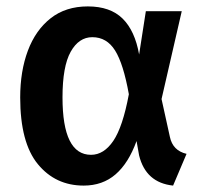

<svg xmlns="http://www.w3.org/2000/svg" viewBox="-20 -564 635 599"><path d="M520 15Q435 6 414 -79L406 -124Q381 -55 340.5 -20Q300 15 241 15Q153 15 98 -52Q43 -119 43 -260Q43 -342 67 -406Q91 -470 138 -507Q185 -544 254 -544Q324 -544 362.5 -506Q401 -468 414 -394L435 -529H547L484 -255L510 -137Q519 -94 562 -84ZM264 -81Q304 -81 333.5 -124.5Q363 -168 382 -270Q365 -365 339 -406.5Q313 -448 268 -448Q226 -448 200.5 -402.5Q175 -357 175 -260Q175 -81 264 -81Z"/></svg>

Font: Trujillo Medium
Style: Regular
Weight: 500
Designer: Fira Sans original fonts by bBox Type GmbH, Carrois Corporate GbR, & Edenspiekermann AG / Changes by Cristiano Sobral
Foundry: Fira Sans original fonts by bBox Type GmbH, Carrois Corporate GbR, & Edenspiekermann AG / Changes by Cristiano Sobral
Version: Version 4.301;October 17, 2021;FontCreator 14.0.0.2814 64-bi